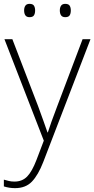

<svg xmlns="http://www.w3.org/2000/svg" viewBox="-23 -733 489 995"><path d="M0 -530H41L174 -184Q191 -138 203 -104Q215 -70 223 -47H225Q232 -69 244 -103Q256 -137 273 -181L405 -530H446L201 107Q175 174 142.5 208Q110 242 55 242Q25 242 -3 233V198Q11 202 23.5 205Q36 208 52 208Q92 208 117.5 182Q143 156 166 96L204 -4ZM102 -679Q102 -694 108.5 -703.5Q115 -713 130 -713Q147 -713 153 -703.5Q159 -694 159 -679Q159 -663 153 -653.5Q147 -644 130 -644Q115 -644 108.5 -653.5Q102 -663 102 -679ZM287 -679Q287 -694 293.5 -703.5Q300 -713 315 -713Q332 -713 338 -703.5Q344 -694 344 -679Q344 -663 338 -653.5Q332 -644 315 -644Q300 -644 293.5 -653.5Q287 -663 287 -679Z"/></svg>

Font: Noto Sans Kannada ExtraLight
Style: Regular
Weight: 200
Designer: Jelle Bosma - Monotype Design Team
Foundry: Monotype Imaging Inc.
Version: Version 2.005; ttfautohint (v1.8.4.7-5d5b)